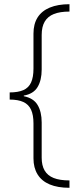

<svg xmlns="http://www.w3.org/2000/svg" viewBox="-20 -734 386 912"><path d="M310 158Q254 158 216 142Q178 126 158.5 94.5Q139 63 139 18V-148Q139 -188 127.5 -213Q116 -238 91 -249.5Q66 -261 26 -261V-295Q66 -295 91 -306Q116 -317 127.5 -342Q139 -367 139 -408V-574Q139 -620 158.5 -651Q178 -682 216.5 -698Q255 -714 310 -714V-679Q265 -679 236 -667.5Q207 -656 192.5 -631.5Q178 -607 178 -568V-404Q178 -353 158.5 -320.5Q139 -288 93 -280V-277Q139 -268 158.5 -235.5Q178 -203 178 -152V15Q178 52 192 76Q206 100 235 111.5Q264 123 310 123Z"/></svg>

Font: Noto Sans Symbols ExtraLight
Style: Regular
Weight: 250
Version: Version 2.002